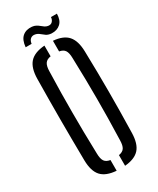

<svg xmlns="http://www.w3.org/2000/svg" viewBox="-234 -1003 888 1079"><g transform="rotate(-30 210.0 -464.0)"><path d="M183 6Q116 1 86 -32.2Q56 -65.5 55 -135.5Q54 -211.5 53.5 -276.2Q53 -341 53 -402.2Q53 -463.5 53.5 -527.2Q54 -591 55 -664Q56 -734 86 -767.5Q116 -801 183 -806V-736.5Q157 -732.5 146.2 -716.2Q135.5 -700 135 -667Q132.5 -591.5 131.8 -527.5Q131 -463.5 131 -403Q131 -342.5 131.8 -277.2Q132.5 -212 135 -133Q135.5 -99 146.2 -83.2Q157 -67.5 183 -63.5ZM238 5.5V-63.5Q264 -68 274.2 -83.8Q284.5 -99.5 285 -133Q287.5 -210 288.5 -274.5Q289.5 -339 289.5 -399.5Q289.5 -460 288.5 -524.8Q287.5 -589.5 285 -667Q284.5 -700 274.2 -716Q264 -732 238 -736.5V-805.5Q303 -800.5 332.5 -766.8Q362 -733 363.5 -664Q365.5 -591 366.2 -527.2Q367 -463.5 367 -402.2Q367 -341 366.2 -276.2Q365.5 -211.5 363.5 -135.5Q362 -66 332.5 -33Q303 0 238 5.5ZM295 -926.5H333.5Q333 -884.5 310.8 -864Q288.5 -843.5 253 -845Q232 -846.5 219 -855.5Q206 -864.5 195 -874Q184 -883.5 169 -886.5Q152.5 -890 140.5 -881Q128.5 -872 125.5 -850.5H87Q91 -896.5 114.5 -916.5Q138 -936.5 175 -933Q189.5 -931.5 200 -925.8Q210.5 -920 219 -912.8Q227.5 -905.5 236.2 -899.5Q245 -893.5 256 -891.5Q274.5 -888.5 284.5 -899.8Q294.5 -911 295 -926.5Z"/></g></svg>

Font: Big Shoulders Stencil Text Thin
Style: Regular
Weight: 400
Version: Version 2.001